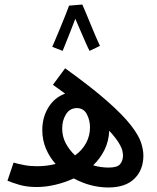

<svg xmlns="http://www.w3.org/2000/svg" viewBox="-20 -820 693 849"><path d="M459 9Q381 9 306 -31Q267 -13 224.5 -3Q182 7 143 7Q99 7 66.5 -2.5Q34 -12 13 -21L40 -101Q61 -95 87 -90Q113 -85 143 -85Q187 -85 226 -95Q199 -125 183 -163Q167 -201 167 -245Q167 -301 194 -345Q221 -389 268 -406Q242 -425 214 -445L268 -518Q385 -434 454.5 -372.5Q524 -311 558.5 -266.5Q593 -222 603.5 -190Q614 -158 614 -132Q614 -69 574.5 -30Q535 9 459 9ZM255 -252Q255 -216 271 -186Q287 -156 312 -133Q344 -156 361 -188Q378 -220 378 -257Q378 -288 364 -315Q350 -342 320 -342Q289 -342 272 -315Q255 -288 255 -252ZM524 -131Q524 -138 521.5 -151.5Q519 -165 506 -187Q493 -209 463 -242Q461 -195 442 -157Q423 -119 392 -89Q426 -79 460 -79Q498 -79 510.5 -93.5Q523 -108 524 -131ZM344 -800Q350 -786 360.5 -761.5Q371 -737 382 -709.5Q393 -682 404 -657Q415 -632 422 -617L376 -595Q370 -606 359 -631Q348 -656 335.5 -685Q323 -714 313 -737Q303 -710 291 -680Q279 -650 269.5 -626Q260 -602 257 -595L211 -613Q215 -622 225 -645.5Q235 -669 247 -698Q259 -727 269.5 -753.5Q280 -780 285 -794V-795Z"/></svg>

Font: Noto Sans Arabic UI Cn Md
Style: Regular
Weight: 500
Width: 3
Designer: Monotype Design Team, Nadine Chahine and Nizar Qandah
Foundry: Monotype Imaging Inc.
Version: Version 2.010; ttfautohint (v1.8.4.7-5d5b)